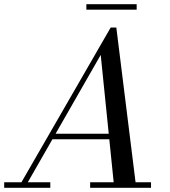

<svg xmlns="http://www.w3.org/2000/svg" viewBox="-65 -896 810 916"><path d="M22 0 463 -764.5H490L585 0H480L415.5 -634L52.5 0ZM-45 0V-26.5H175V0ZM365 0V-26.5H655.5V0ZM179.5 -231.5V-258H514.5V-231.5ZM347 -850V-876H587V-850Z"/></svg>

Font: Bodoni Moda 9pt
Style: Italic
Weight: 400
Italic angle: -13°
Designer: Owen Earl
Foundry: indestructible type
Version: Version 2.005